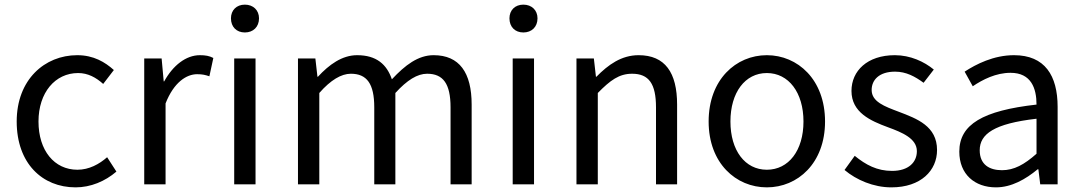

<svg xmlns="http://www.w3.org/2000/svg" viewBox="-20 -795 4661 828"><path d="M306 13C371 13 433 -13 482 -55L442 -117C408 -87 364 -63 314 -63C214 -63 146 -146 146 -271C146 -396 218 -480 317 -480C359 -480 394 -461 425 -433L471 -493C433 -527 384 -557 313 -557C173 -557 52 -452 52 -271C52 -91 162 13 306 13Z M602 0H694V-349C730 -441 785 -475 830 -475C853 -475 865 -472 883 -466L900 -545C883 -554 866 -557 842 -557C782 -557 726 -513 688 -444H686L677 -543H602Z M990 0H1082V-543H990ZM1036 -655C1072 -655 1097 -679 1097 -716C1097 -751 1072 -775 1036 -775C1000 -775 976 -751 976 -716C976 -679 1000 -655 1036 -655Z M1265 0H1357V-394C1406 -450 1452 -477 1493 -477C1562 -477 1594 -434 1594 -332V0H1685V-394C1736 -450 1780 -477 1822 -477C1891 -477 1923 -434 1923 -332V0H2014V-344C2014 -482 1961 -557 1850 -557C1783 -557 1727 -514 1670 -453C1648 -517 1604 -557 1520 -557C1455 -557 1399 -516 1351 -464H1349L1340 -543H1265Z M2191 0H2283V-543H2191ZM2237 -655C2273 -655 2298 -679 2298 -716C2298 -751 2273 -775 2237 -775C2201 -775 2177 -751 2177 -716C2177 -679 2201 -655 2237 -655Z M2466 0H2558V-394C2612 -449 2650 -477 2706 -477C2778 -477 2809 -434 2809 -332V0H2900V-344C2900 -482 2848 -557 2734 -557C2660 -557 2603 -516 2552 -464H2550L2541 -543H2466Z M3287 13C3420 13 3538 -91 3538 -271C3538 -452 3420 -557 3287 -557C3154 -557 3036 -452 3036 -271C3036 -91 3154 13 3287 13ZM3287 -63C3193 -63 3130 -146 3130 -271C3130 -396 3193 -480 3287 -480C3381 -480 3445 -396 3445 -271C3445 -146 3381 -63 3287 -63Z M3824 13C3952 13 4021 -60 4021 -148C4021 -251 3935 -283 3856 -313C3795 -336 3739 -356 3739 -407C3739 -450 3771 -486 3840 -486C3888 -486 3926 -465 3963 -438L4007 -495C3966 -529 3906 -557 3839 -557C3720 -557 3652 -489 3652 -403C3652 -310 3734 -274 3810 -246C3870 -224 3934 -198 3934 -143C3934 -96 3899 -58 3827 -58C3762 -58 3714 -84 3666 -123L3622 -62C3673 -19 3747 13 3824 13Z M4275 13C4342 13 4403 -22 4455 -65H4458L4466 0H4541V-334C4541 -469 4486 -557 4353 -557C4265 -557 4189 -518 4140 -486L4175 -423C4218 -452 4275 -481 4338 -481C4427 -481 4450 -414 4450 -344C4219 -318 4117 -259 4117 -141C4117 -43 4184 13 4275 13ZM4301 -61C4247 -61 4205 -85 4205 -147C4205 -217 4267 -262 4450 -283V-132C4397 -85 4353 -61 4301 -61Z"/></svg>

Font: GenYoGothic2 TW R
Style: Regular
Weight: 400
Version: Version 2.100;PS 2.1;hotconv 16.6.51;makeotf.lib2.5.65220 DE